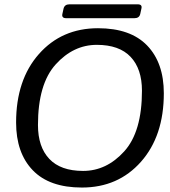

<svg xmlns="http://www.w3.org/2000/svg" viewBox="-20 -844 779 879"><path d="M283.2 -760.7Q261.2 -760.7 265.6 -780.3L271 -804.7Q275.9 -824.2 297.9 -824.2H610.4Q632.3 -824.2 627.4 -804.7L622.1 -780.3Q617.7 -760.7 595.7 -760.7ZM53.7 -283.2Q53.7 -478.5 158.2 -596.7Q262.7 -714.8 428.7 -714.8Q577.6 -714.8 653.8 -635.5Q730 -556.2 730 -417Q730 -221.7 625.5 -103.5Q521 14.6 355 14.6Q206.1 14.6 129.9 -64.7Q53.7 -144 53.7 -283.2ZM153.8 -271.5Q153.8 -171.4 205.8 -116.5Q257.8 -61.5 360.4 -61.5Q467.8 -61.5 548.8 -151.1Q629.9 -240.7 629.9 -428.7Q629.9 -528.8 577.9 -583.7Q525.9 -638.7 423.3 -638.7Q315.9 -638.7 234.9 -549.1Q153.8 -459.5 153.8 -271.5Z"/></svg>

Font: Istok
Style: Italic
Weight: 500
Italic angle: -13°
Designer: Andrey V. Panov
Foundry: Andrey V. Panov
Version: Version 1.0.3